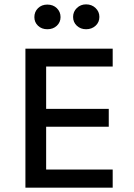

<svg xmlns="http://www.w3.org/2000/svg" viewBox="-20 -860 612 880"><path d="M96.5 0V-637H496.5V-555H191.5V-361H478.5V-279H191.5V-83H496.5V0ZM374.5 -726Q349.5 -726 332.2 -742Q315 -758 315 -782.5Q315 -806.5 332.2 -823.2Q349.5 -840 374.5 -840Q400.5 -840 418 -823.2Q435.5 -806.5 435.5 -782.5Q435.5 -758 418 -742Q400.5 -726 374.5 -726ZM197 -726Q171 -726 154.2 -742Q137.5 -758 137.5 -781.5Q137.5 -806 154.2 -822.5Q171 -839 197 -839Q223.5 -839 240.5 -822.5Q257.5 -806 257.5 -781.5Q257.5 -758 240.5 -742Q223.5 -726 197 -726Z"/></svg>

Font: Karla Medium
Style: Regular
Weight: 500
Designer: Jonathan Pinhorn
Version: Version 2.001